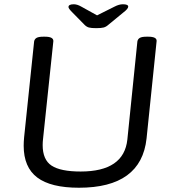

<svg xmlns="http://www.w3.org/2000/svg" viewBox="-20 -874 806 900"><path d="M350 6Q218 6 154.5 -42Q91 -90 91 -191Q91 -200 91.5 -209.5Q92 -219 93 -230L140 -680Q142 -691 151.5 -696.5Q161 -702 183 -702H191Q232 -702 230 -680L182 -225Q181 -217 180.5 -209Q180 -201 180 -194Q180 -125 222 -97.5Q264 -70 358 -70Q561 -70 577 -220L624 -680Q626 -691 635.5 -696.5Q645 -702 667 -702H675Q717 -702 714 -680L667 -225Q642 6 350 6ZM556 -854Q581 -854 581 -843Q581 -833 560 -817L487 -757Q477 -748 465.5 -745Q454 -742 431 -742Q408 -742 397 -745Q386 -748 377 -757L318 -817Q301 -834 301 -841Q301 -854 326 -854Q342 -854 361 -843L435 -802L517 -843Q538 -854 556 -854Z"/></svg>

Font: Asap Semi Expanded Semi Expanded Regular
Style: Italic
Weight: 400
Width: 6
Italic angle: -6°
Designer: Pablo Cosgaya
Foundry: Omnibus-Type
Version: Version 3.001; ttfautohint (v1.8.4.7-5d5b)